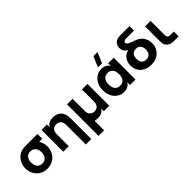

<svg xmlns="http://www.w3.org/2000/svg" viewBox="131 -1966 3362 3362"><g transform="rotate(-45 1812.0 -285.0)"><path d="M313 15Q233.5 15 171.2 -21.8Q109 -58.5 74.5 -122.2Q40 -186 40 -263Q40 -328.5 64.5 -383.8Q89 -439 134 -477.2Q179 -515.5 239 -531Q264 -537 296.8 -538.5Q329.5 -540 393 -540H617V-420H542Q556.5 -396.5 567.5 -369Q587 -318.5 587 -263Q587 -185.5 552.2 -122Q517.5 -58.5 455 -21.8Q392.5 15 313 15ZM313 -112Q355 -112 384.2 -131.8Q413.5 -151.5 428.2 -185.5Q443 -219.5 443 -263Q443 -306 428.2 -340Q413.5 -374 384 -393.5Q354.5 -413 313 -413Q270 -413 241 -393Q212 -373 198 -339Q184 -305 184 -263Q184 -218 198.8 -184Q213.5 -150 242.5 -131Q271.5 -112 313 -112Z M1085 -297.5Q1085 -327 1077.8 -351Q1070.5 -375 1056 -392Q1041.5 -409 1019.8 -418.5Q998 -428 969 -428Q940 -428 918.2 -418.8Q896.5 -409.5 882 -392.5Q867.5 -375.5 860.2 -351.2Q853 -327 853 -297.5V0H717V-540H853V-473.5Q863 -491.5 877.2 -506.5Q891.5 -521.5 910.5 -532.2Q929.5 -543 953.5 -549Q977.5 -555 1007 -555Q1055 -555 1094.5 -541.5Q1134 -528 1162.2 -500Q1190.5 -472 1205.8 -429.2Q1221 -386.5 1221 -328V189.5H1085Z M1856 -540V0H1719V-66.5Q1709 -48.5 1694.8 -33.5Q1680.5 -18.5 1661.5 -7.8Q1642.5 3 1618.5 9Q1594.5 15 1565 15Q1523 15 1487.5 4.5V240H1350V-540H1487.5V-227.5Q1489 -201.5 1497.2 -180.2Q1505.5 -159 1519.8 -143.8Q1534 -128.5 1555 -120.2Q1576 -112 1603 -112Q1632 -112 1653.8 -121.2Q1675.5 -130.5 1690 -147.5Q1704.5 -164.5 1711.8 -188.8Q1719 -213 1719 -242.5V-540Z M2291.5 -615H2190.5L2273.5 -810H2374.5ZM2505 -540V0H2369V-66.5Q2345 -28 2306.5 -6.5Q2268 15 2210 15Q2158.5 15 2113.8 -6Q2069 -27 2036.2 -64.8Q2003.5 -102.5 1984.8 -155Q1966 -207.5 1966 -270Q1966 -333 1984.8 -385.5Q2003.5 -438 2036.2 -475.5Q2069 -513 2113.8 -534Q2158.5 -555 2210 -555Q2268 -555 2306.5 -533.5Q2345 -512 2369 -473.5V-540ZM2240 -428Q2207.5 -428 2183 -416.5Q2158.5 -405 2142.2 -384Q2126 -363 2118 -334Q2110 -305 2110 -270Q2110 -234 2118.2 -204.8Q2126.5 -175.5 2142.8 -155Q2159 -134.5 2183.5 -123.2Q2208 -112 2240 -112Q2273.5 -112 2297.8 -123.5Q2322 -135 2337.8 -155.8Q2353.5 -176.5 2361.2 -205.8Q2369 -235 2369 -270Q2369 -306.5 2360.8 -335.8Q2352.5 -365 2336.2 -385.5Q2320 -406 2296 -417Q2272 -428 2240 -428Z M2885 15Q2806 15 2744.8 -15.8Q2683.5 -46.5 2649.2 -102.8Q2615 -159 2615 -233Q2615 -305.5 2648.2 -361.5Q2681.5 -417.5 2743.5 -443Q2760.5 -450 2779.5 -453.5Q2754 -469 2733 -491Q2695 -529 2695 -589Q2695 -620.5 2706.8 -650.8Q2718.5 -681 2747.5 -704Q2776.5 -727 2825 -733Q2836 -734.5 2851.5 -734.8Q2867 -735 2890 -735H3092V-625H2921Q2899.5 -625 2887.8 -624.2Q2876 -623.5 2866 -621Q2850 -616 2840.5 -606.5Q2831 -597 2831 -582Q2831 -564 2845.8 -550.5Q2860.5 -537 2882.8 -527.2Q2905 -517.5 2944 -504Q2985.5 -489.5 3009.5 -479Q3020.5 -474.5 3031 -469Q3093 -436 3127.5 -377.5Q3162 -319 3162 -244Q3162 -168.5 3127.2 -109.8Q3092.5 -51 3029.8 -18Q2967 15 2885 15ZM2889 -112Q2927 -112 2953.2 -128.2Q2979.5 -144.5 2992.8 -174Q3006 -203.5 3006 -244Q3006 -306 2975.5 -341Q2945 -376 2889 -376Q2851 -376 2824.8 -360.2Q2798.5 -344.5 2785.2 -314.8Q2772 -285 2772 -244Q2772 -201.5 2785.5 -172Q2799 -142.5 2825.2 -127.2Q2851.5 -112 2889 -112Z M3573.5 0H3455.5Q3372.5 0 3327 -41.5Q3281.5 -83 3281.5 -159V-539H3417.5V-185Q3417.5 -120 3482.5 -120H3573.5Z"/></g></svg>

Font: Vela Sans ExtBd
Style: Regular
Weight: 800
Designer: Principal design: Mikhail Sharanda - project Manrope.
Design modification: Ravid Balaliev
Foundry: Mikhail Sharanda
Version: Version 1.001